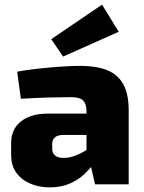

<svg xmlns="http://www.w3.org/2000/svg" viewBox="-20 -795 621 828"><path d="M327 -511Q394 -511 440.5 -493Q487 -475 511 -433Q535 -391 535 -317V0H390L365 -107L353 -125V-318Q352 -349 337.5 -362.5Q323 -376 285 -376Q246 -376 189 -374.5Q132 -373 70 -369L54 -486Q91 -493 140.5 -498.5Q190 -504 240 -507.5Q290 -511 327 -511ZM463 -305 462 -213H249Q226 -212 215.5 -201.5Q205 -191 205 -173V-154Q205 -135 217.5 -124.5Q230 -114 255 -114Q280 -114 308 -125Q336 -136 363 -155Q390 -174 410 -196V-132Q402 -116 385.5 -92Q369 -68 343 -43.5Q317 -19 280 -3Q243 13 194 13Q149 13 111 -3Q73 -19 50.5 -50Q28 -81 28 -128V-178Q28 -238 70.5 -271.5Q113 -305 186 -305ZM420 -775 492 -658 252 -551 201 -626Z"/></svg>

Font: Exo 2 ExtraBold
Style: Regular
Weight: 800
Designer: Natanael Gama
Foundry: Natanael Gama
Version: Version 2.010